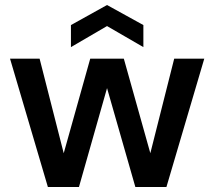

<svg xmlns="http://www.w3.org/2000/svg" viewBox="-20 -746 854 766"><path d="M171 0 20 -512H138L241 -108L227 -109L340 -512H474L587 -109L573 -108L675 -512H795L644 0H520L400 -419H414L295 0ZM263 -558V-646L407 -726L552 -646V-558L407 -642Z"/></svg>

Font: DM Sans 12pt SemiBold
Style: Regular
Weight: 600
Version: Version 4.004;gftools[0.9.30]